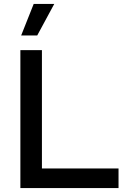

<svg xmlns="http://www.w3.org/2000/svg" viewBox="-20 -960 647 980"><path d="M152 -940H257L170 -779H88ZM194 -100H585V0H84V-704H194Z"/></svg>

Font: Prodigy Sans Medium
Style: Regular
Weight: 500
Designer: Wei Huang
Foundry: Wei Huang
Version: Version 1.003; ttfautohint (v1.8.3)